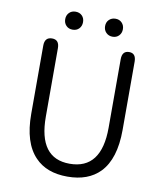

<svg xmlns="http://www.w3.org/2000/svg" viewBox="-97 -980 910 1072"><g transform="rotate(10 358.0 -444.5)"><path d="M175 -55Q99 -133 99 -297V-684Q99 -732 141 -732Q182 -732 182 -684V-296Q182 -60 358 -60Q538 -60 538 -296V-684Q538 -732 578 -732Q617 -732 617 -684V-297Q617 -133 542 -55Q476 13 358 13Q240 13 175 -55ZM244.5 -800Q222 -800 208 -814.5Q194 -829 194 -851Q194 -873 208 -887.5Q222 -902 244.5 -902Q267 -902 281 -888Q295 -874 295 -851.5Q295 -829 281 -814.5Q267 -800 244.5 -800ZM471 -800Q449 -800 434.5 -814.5Q420 -829 420 -851.5Q420 -874 434.5 -888Q449 -902 471 -902Q493 -902 507 -887.5Q521 -873 521 -851Q521 -829 507 -814.5Q493 -800 471 -800Z"/></g></svg>

Font: Resource Han Rounded KR Normal
Style: Regular
Weight: 350
Designer: Cyano Hao (round all glyphs); Ryoko NISHIZUKA 西塚涼子 (kana, bopomofo & ideographs); Paul D. Hunt (Latin, Greek & Cyrillic)
Foundry: Cyano Hao
Version: 0.990